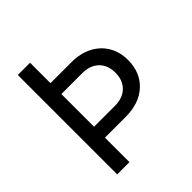

<svg xmlns="http://www.w3.org/2000/svg" viewBox="-199 -864 997 997"><g transform="rotate(-45 300.0 -365.0)"><path d="M90 0V-730H180V-580H333Q399 -580 447.5 -555Q496 -530 523 -485Q550 -440 550 -380Q550 -289 491 -234.5Q432 -180 333 -180H180V0ZM180 -260H333Q391 -260 424 -292.5Q457 -325 457 -380Q457 -436 423.5 -468Q390 -500 333 -500H180Z"/></g></svg>

Font: NKDuy Mono
Style: Regular
Weight: 400
Monospace: yes
Designer: NKDuy
Foundry: NKDuy
Version: Version 2.251; ttfautohint (v1.8.4.7-5d5b)